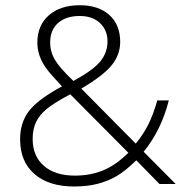

<svg xmlns="http://www.w3.org/2000/svg" viewBox="-20 -693 702 723"><path d="M55.7 -168.5Q55.7 -231 89.1 -274.9Q122.6 -318.8 213.4 -367.7L179.7 -404.8Q149.4 -437 135 -468Q120.6 -499 120.6 -532.2Q120.6 -597.2 163.8 -635.3Q207 -673.3 280.3 -673.3Q350.6 -673.3 391.6 -636.7Q432.6 -600.1 432.6 -535.2Q432.6 -487.3 400.9 -447.8Q369.1 -408.2 286.1 -359.4L491.2 -152.3Q518.6 -185.1 538.1 -223.6Q557.6 -262.2 572.3 -314.9H615.7Q587.4 -203.1 521 -121.6L641.6 0H580.6L493.2 -89.4Q451.2 -48.3 418.5 -29.5Q385.7 -10.7 347.2 -0.7Q308.6 9.3 258.8 9.3Q164.1 9.3 109.9 -37.6Q55.7 -84.5 55.7 -168.5ZM262.2 -31.7Q320.3 -31.7 368.4 -51.5Q416.5 -71.3 463.4 -117.7L244.6 -337.9Q182.6 -305.2 155.3 -282.2Q127.9 -259.3 115.5 -232.7Q103 -206.1 103 -169.9Q103 -105 145.3 -68.4Q187.5 -31.7 262.2 -31.7ZM168.9 -533.2Q168.9 -497.6 187.3 -467Q205.6 -436.5 256.3 -388.2Q328.1 -426.8 356.4 -460.2Q384.8 -493.7 384.8 -537.1Q384.8 -579.6 356.4 -606.2Q328.1 -632.8 280.3 -632.8Q228.5 -632.8 198.7 -606.4Q168.9 -580.1 168.9 -533.2Z"/></svg>

Font: Bpm'online Open Sans Light
Style: Regular
Weight: 300
Foundry: Ascender Corporation
Version: Version 1.10